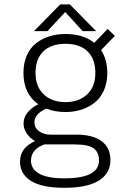

<svg xmlns="http://www.w3.org/2000/svg" viewBox="-20 -670 610 892"><path d="M426.5 -525.5H364L283 -614L200.5 -525.5H138L260 -649.5H304.5ZM284.5 -149.5Q235 -149.5 195.5 -165.5Q140 -141 140 -102.5Q140 -75 162.2 -59.8Q184.5 -44.5 214.5 -44.5H334.5Q411.5 -44.5 452.2 -14Q493 16.5 493 73.5Q493 135.5 439 169Q385 202.5 279.5 202.5Q174.5 202.5 123.8 170.5Q73 138.5 73 80.5Q73 16.5 143 -14.5Q119.5 -28 104.5 -49.5Q89.5 -71 89.5 -95.5Q89.5 -126 109.5 -149Q129.5 -172 158 -185.5Q89 -234.5 89 -331Q89 -376.5 104.2 -411.8Q119.5 -447 146.8 -468.5Q174 -490 208.8 -501Q243.5 -512 284.5 -512Q367 -512 418 -471L480 -535.5L513.5 -503.5L449.5 -437Q478.5 -394 478.5 -331Q478.5 -285.5 462.5 -249.8Q446.5 -214 419.2 -192.8Q392 -171.5 357.8 -160.5Q323.5 -149.5 284.5 -149.5ZM284.5 -195.5Q346 -195.5 384.5 -231.2Q423 -267 423 -331Q423 -396 386.8 -431.2Q350.5 -466.5 284.5 -466.5Q217.5 -466.5 181.2 -431.2Q145 -396 145 -331Q145 -267 183.5 -231.2Q222 -195.5 284.5 -195.5ZM124 77Q124 115 162.2 136.8Q200.5 158.5 279.5 158.5Q440 158.5 440 75.5Q440 38 415.5 19.5Q391 1 327 1H194Q190 1 187.5 0.5Q124 22.5 124 77Z"/></svg>

Font: League Mono Narrow UltraLight
Style: Regular
Weight: 200
Width: 3
Designer: Tyler Finck
Foundry: The League of Moveable Type / Tyler Finck
Version: Version 2.210